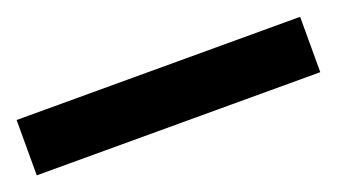

<svg xmlns="http://www.w3.org/2000/svg" viewBox="-28 -102 516 294"><g transform="rotate(-20 230.0 45.0)"><path d="M460.9 0V90.2H-1.1V0Z"/></g></svg>

Font: TID UI Medium
Style: Regular
Weight: 500
Designer: The TID Project Authors
Foundry: Bakken & Bæck
Version: Version 1.001;hotconv 1.0.109;makeotfexe 2.5.65596